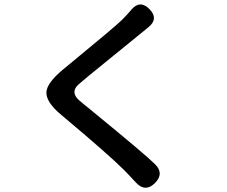

<svg xmlns="http://www.w3.org/2000/svg" viewBox="-20 -810 1040 881"><path d="M690 31Q647 73 605 29L590 13Q570 -9 549 -30Q486 -94 261 -283Q190 -342 193 -388Q196 -430 269 -491L326 -538Q505 -685 540 -719Q561 -740 579 -761L583 -766Q623 -812 666 -768Q709 -724 661 -685L387 -462Q364 -443 342 -424Q321 -406 321.5 -387Q322 -368 344 -349Q366 -330 389 -312L412 -293Q649 -99 692 -56Q735 -13 690 31Z"/></svg>

Font: Resource Han Rounded KR Medium
Style: Regular
Weight: 500
Designer: Cyano Hao (round all glyphs); Ryoko NISHIZUKA 西塚涼子 (kana, bopomofo & ideographs); Paul D. Hunt (Latin, Greek & Cyrillic)
Foundry: Cyano Hao
Version: 0.990